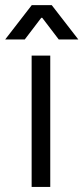

<svg xmlns="http://www.w3.org/2000/svg" viewBox="-40 -741 330 761"><path d="M85.4 -520.5V0H159.2V-520.5ZM-19.5 -584.5H58.1L123.5 -670.4H127.4L192.9 -584.5H270.5L165 -720.7H85.9Z"/></svg>

Font: Faust Sans
Style: Regular
Weight: 400
Designer: Andreas Faust
Version: Version 1.003;Glyphs 3.1.2 (3151)